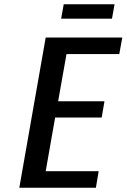

<svg xmlns="http://www.w3.org/2000/svg" viewBox="-20 -875 590 895"><path d="M70 0 193 -700H550L536 -623H290L251 -403H467L454 -327H237L193 -77H440L427 0ZM265 -788 277 -855H514L502 -788Z"/></svg>

Font: Cuprum SemiBold
Style: Italic
Weight: 600
Italic angle: -10°
Version: Version 3.000